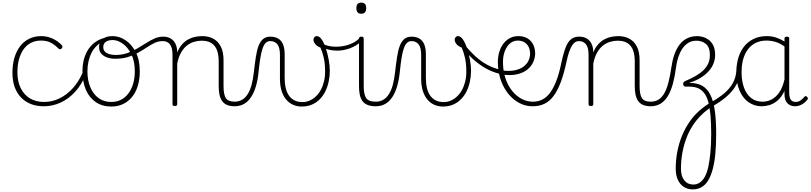

<svg xmlns="http://www.w3.org/2000/svg" viewBox="-20 -795 6193 1467"><path d="M316 17Q204 17 139.5 -51.5Q75 -120 75 -239Q75 -300 89.5 -351Q104 -402 132 -439.5Q160 -477 201 -498Q242 -519 296 -519Q342 -519 384.5 -499Q427 -479 455 -446Q457 -442 457.5 -437Q458 -432 450 -424Q443 -417 437 -418.5Q431 -420 427 -424Q397 -454 367 -469.5Q337 -485 292 -485Q252 -485 219 -469Q186 -453 162.5 -421.5Q139 -390 126 -345Q113 -300 113 -243Q113 -173 138 -122Q163 -71 208.5 -43.5Q254 -16 317 -16Q326 -16 331 -11Q336 -6 336 0.5Q336 7 331 12Q326 17 316 17Z M316 17Q307 17 302.5 12Q298 7 298 0.5Q298 -6 303 -11Q308 -16 317 -16Q378 -16 434 -43Q490 -70 535.5 -120Q581 -170 611 -239Q615 -247 622 -247Q629 -247 634 -241.5Q639 -236 635 -226Q604 -148 554 -93.5Q504 -39 442.5 -11Q381 17 316 17Z M830 19Q761 19 711.5 -15Q662 -49 636 -109.5Q610 -170 610 -250Q610 -310 626 -358Q642 -406 672 -440.5Q702 -475 742 -493Q782 -511 830 -511Q836 -511 838 -505.5Q840 -500 838 -494.5Q836 -489 830 -489Q797 -489 769 -477.5Q741 -466 718.5 -444.5Q696 -423 680.5 -393.5Q665 -364 656.5 -327.5Q648 -291 648 -250Q648 -182 670 -129Q692 -76 732.5 -46Q773 -16 830 -16Q872 -16 905 -33Q938 -50 961.5 -81.5Q985 -113 997.5 -156Q1010 -199 1010 -250Q1010 -328 983 -381.5Q956 -435 917 -462Q878 -489 842 -489Q833 -489 828 -493.5Q823 -498 823 -504Q823 -510 828 -514.5Q833 -519 842 -519Q891 -519 938.5 -488Q986 -457 1017 -397Q1048 -337 1048 -250Q1048 -202 1038.5 -160.5Q1029 -119 1010.5 -86Q992 -53 965 -29.5Q938 -6 904.5 6.5Q871 19 830 19Z M859 -346Q829 -346 801 -355Q773 -364 755 -383.5Q737 -403 737 -435Q737 -460 748 -478.5Q759 -497 782 -508Q805 -519 841 -519Q850 -519 855 -514.5Q860 -510 860 -504Q860 -498 855 -493.5Q850 -489 841 -489Q807 -489 788 -475Q769 -461 769 -435Q769 -412 784 -398.5Q799 -385 821 -380Q843 -375 862 -375Q911 -375 951.5 -389Q992 -403 1028 -424Q1064 -445 1096.5 -466Q1129 -487 1161 -501Q1193 -515 1227 -515Q1236 -515 1240.5 -510Q1245 -505 1244 -498Q1243 -491 1237.5 -486Q1232 -481 1223 -481Q1191 -481 1162 -467.5Q1133 -454 1102.5 -433.5Q1072 -413 1037 -393Q1002 -373 958.5 -359.5Q915 -346 859 -346Z M1775 17Q1737 17 1713 6Q1689 -5 1675.5 -25.5Q1662 -46 1656.5 -74Q1651 -102 1651 -136V-326Q1651 -376 1638 -411Q1625 -446 1596.5 -465Q1568 -484 1521 -484Q1491 -484 1461.5 -475Q1432 -466 1407 -446Q1382 -426 1363 -392.5Q1344 -359 1334 -309V0Q1334 8 1329.5 11.5Q1325 15 1315 15Q1306 15 1302 11.5Q1298 8 1298 0V-376Q1298 -431 1278.5 -456Q1259 -481 1224 -481Q1215 -481 1210.5 -486Q1206 -491 1206.5 -498Q1207 -505 1212 -510Q1217 -515 1226 -515Q1254 -515 1274 -506Q1294 -497 1307.5 -481Q1321 -465 1327.5 -443.5Q1334 -422 1334 -397V-394Q1350 -433 1372.5 -457.5Q1395 -482 1421 -495.5Q1447 -509 1474 -514Q1501 -519 1526 -519Q1572 -519 1608.5 -500Q1645 -481 1666.5 -440.5Q1688 -400 1688 -334V-136Q1688 -75 1705 -46.5Q1722 -18 1775 -18Q1782 -18 1785.5 -12.5Q1789 -7 1789 -0.5Q1789 6 1785.5 11.5Q1782 17 1775 17Z M1771 17Q1762 17 1757 11.5Q1752 6 1752 -0.5Q1752 -7 1757 -12.5Q1762 -18 1771 -18Q1805 -18 1830 -33Q1855 -48 1873 -76.5Q1891 -105 1902 -146Q1913 -187 1919 -239Q1927 -309 1935 -361Q1943 -413 1956.5 -447Q1970 -481 1991.5 -498Q2013 -515 2047 -515Q2056 -515 2060.5 -510Q2065 -505 2064.5 -498Q2064 -491 2059 -486Q2054 -481 2045 -481Q2024 -481 2010 -467Q1996 -453 1986 -424Q1976 -395 1969 -351Q1962 -307 1956 -248Q1950 -187 1936 -138Q1922 -89 1899 -54Q1876 -19 1844.5 -1Q1813 17 1771 17Z M2285 19Q2249 19 2219 5.5Q2189 -8 2166.5 -34.5Q2144 -61 2131.5 -101Q2119 -141 2119 -193V-376Q2119 -431 2099.5 -456Q2080 -481 2045 -481Q2036 -481 2031.5 -486Q2027 -491 2027.5 -498Q2028 -505 2033 -510Q2038 -515 2047 -515Q2072 -515 2092 -507Q2112 -499 2126 -483Q2140 -467 2147.5 -441.5Q2155 -416 2155 -381V-200Q2155 -155 2163.5 -120.5Q2172 -86 2189.5 -62.5Q2207 -39 2232.5 -27Q2258 -15 2291 -15Q2319 -15 2344.5 -26Q2370 -37 2392 -57Q2414 -77 2430 -106Q2446 -135 2455 -170.5Q2464 -206 2464 -248Q2464 -310 2453.5 -354.5Q2443 -399 2429 -431Q2401 -442 2388 -459Q2375 -476 2375 -491Q2375 -502 2382 -510.5Q2389 -519 2401 -519Q2421 -519 2439 -492Q2457 -465 2470.5 -423Q2484 -381 2492 -336Q2500 -291 2500 -255Q2500 -213 2491.5 -172.5Q2483 -132 2466 -97.5Q2449 -63 2423.5 -37Q2398 -11 2363.5 4Q2329 19 2285 19Z M2555 -408Q2521 -408 2489.5 -416Q2458 -424 2429 -439Q2423 -442 2422 -447Q2421 -452 2423 -457Q2425 -462 2429.5 -464Q2434 -466 2440 -463Q2462 -450 2490 -444Q2518 -438 2549 -438Q2581 -438 2614 -445Q2647 -452 2676.5 -467Q2706 -482 2728 -505Q2734 -512 2742 -510Q2750 -508 2753 -501.5Q2756 -495 2748 -486Q2707 -446 2656.5 -427Q2606 -408 2555 -408Z M2853 17Q2813 17 2787 6Q2761 -5 2747.5 -25.5Q2734 -46 2728.5 -74Q2723 -102 2723 -136V-500Q2723 -508 2727.5 -511.5Q2732 -515 2740 -515Q2750 -515 2754.5 -511.5Q2759 -508 2759 -500V-136Q2759 -75 2777 -46.5Q2795 -18 2853 -18Q2860 -18 2863 -12.5Q2866 -7 2866 -0.5Q2866 6 2863 11.5Q2860 17 2853 17ZM2740 -690Q2721 -690 2712 -701Q2703 -712 2703 -733Q2703 -754 2712 -764.5Q2721 -775 2740 -775Q2759 -775 2768.5 -764.5Q2778 -754 2778 -733Q2778 -711 2768.5 -700.5Q2759 -690 2740 -690Z M2850 17Q2841 17 2836 11.5Q2831 6 2831 -0.5Q2831 -7 2836 -12.5Q2841 -18 2850 -18Q2884 -18 2909 -33Q2934 -48 2952 -76.5Q2970 -105 2981 -146Q2992 -187 2998 -239Q3006 -309 3014 -361Q3022 -413 3035.5 -447Q3049 -481 3070.5 -498Q3092 -515 3126 -515Q3135 -515 3139.5 -510Q3144 -505 3143.5 -498Q3143 -491 3138 -486Q3133 -481 3124 -481Q3103 -481 3089 -467Q3075 -453 3065 -424Q3055 -395 3048 -351Q3041 -307 3035 -248Q3029 -187 3015 -138Q3001 -89 2978 -54Q2955 -19 2923.5 -1Q2892 17 2850 17Z M3364 19Q3328 19 3298 5.5Q3268 -8 3245.5 -34.5Q3223 -61 3210.5 -101Q3198 -141 3198 -193V-376Q3198 -431 3178.5 -456Q3159 -481 3124 -481Q3115 -481 3110.5 -486Q3106 -491 3106.5 -498Q3107 -505 3112 -510Q3117 -515 3126 -515Q3151 -515 3171 -507Q3191 -499 3205 -483Q3219 -467 3226.5 -441.5Q3234 -416 3234 -381V-200Q3234 -155 3242.5 -120.5Q3251 -86 3268.5 -62.5Q3286 -39 3311.5 -27Q3337 -15 3370 -15Q3398 -15 3423.5 -26Q3449 -37 3471 -57Q3493 -77 3509 -106Q3525 -135 3534 -170.5Q3543 -206 3543 -248Q3543 -310 3532.5 -354.5Q3522 -399 3508 -431Q3480 -442 3467 -459Q3454 -476 3454 -491Q3454 -502 3461 -510.5Q3468 -519 3480 -519Q3500 -519 3518 -492Q3536 -465 3549.5 -423Q3563 -381 3571 -336Q3579 -291 3579 -255Q3579 -213 3570.5 -172.5Q3562 -132 3545 -97.5Q3528 -63 3502.5 -37Q3477 -11 3442.5 4Q3408 19 3364 19Z M3797 -231Q3737 -246 3685 -276.5Q3633 -307 3587 -350Q3541 -393 3500 -444Q3494 -452 3498 -459Q3502 -466 3510 -468Q3518 -470 3524 -461Q3565 -409 3609 -368Q3653 -327 3701.5 -300.5Q3750 -274 3802 -263Q3810 -261 3812 -255.5Q3814 -250 3813 -244Q3812 -238 3807.5 -234Q3803 -230 3797 -231Z M3808 -258Q3867 -249 3909 -257Q3951 -265 3978 -284.5Q4005 -304 4017.5 -330.5Q4030 -357 4030 -385Q4030 -432 4004 -458.5Q3978 -485 3937 -485Q3926 -485 3921.5 -490Q3917 -495 3918.5 -502Q3920 -509 3926 -514Q3932 -519 3942 -519Q3974 -519 3998 -508Q4022 -497 4037.5 -479Q4053 -461 4061 -437.5Q4069 -414 4069 -388Q4069 -355 4055 -322.5Q4041 -290 4010.5 -264.5Q3980 -239 3931 -227.5Q3882 -216 3813 -226Z M4050 17Q4005 17 3965 0Q3925 -17 3892 -48Q3859 -79 3834.5 -121.5Q3810 -164 3797 -214.5Q3784 -265 3784 -321Q3784 -364 3795.5 -400.5Q3807 -437 3828 -463.5Q3849 -490 3877 -504.5Q3905 -519 3939 -519Q3948 -519 3952.5 -514Q3957 -509 3956 -502Q3955 -495 3949.5 -490Q3944 -485 3935 -485Q3916 -485 3898.5 -477Q3881 -469 3867.5 -454.5Q3854 -440 3844 -420Q3834 -400 3828.5 -375.5Q3823 -351 3823 -323Q3823 -253 3842 -196.5Q3861 -140 3893.5 -100Q3926 -60 3967 -39Q4008 -18 4052 -18Q4091 -18 4124 -34.5Q4157 -51 4183.5 -87Q4210 -123 4231.5 -179.5Q4253 -236 4269 -315Q4281 -371 4293.5 -409.5Q4306 -448 4321.5 -471Q4337 -494 4357.5 -504.5Q4378 -515 4405 -515Q4414 -515 4418.5 -510Q4423 -505 4422.5 -498Q4422 -491 4416.5 -486Q4411 -481 4402 -481Q4387 -481 4374 -472.5Q4361 -464 4349.5 -445Q4338 -426 4327.5 -395.5Q4317 -365 4308 -321Q4288 -229 4263.5 -164.5Q4239 -100 4208.5 -60Q4178 -20 4139 -1.5Q4100 17 4050 17Z M4954 17Q4916 17 4892 6Q4868 -5 4854.5 -25.5Q4841 -46 4835.5 -74Q4830 -102 4830 -136V-326Q4830 -376 4817 -411Q4804 -446 4775.5 -465Q4747 -484 4700 -484Q4670 -484 4640.5 -475Q4611 -466 4586 -446Q4561 -426 4542 -392.5Q4523 -359 4513 -309V0Q4513 8 4508.5 11.5Q4504 15 4494 15Q4485 15 4481 11.5Q4477 8 4477 0V-376Q4477 -431 4457.5 -456Q4438 -481 4403 -481Q4394 -481 4389.5 -486Q4385 -491 4385.5 -498Q4386 -505 4391 -510Q4396 -515 4405 -515Q4433 -515 4453 -506Q4473 -497 4486.5 -481Q4500 -465 4506.5 -443.5Q4513 -422 4513 -397V-394Q4529 -433 4551.5 -457.5Q4574 -482 4600 -495.5Q4626 -509 4653 -514Q4680 -519 4705 -519Q4751 -519 4787.5 -500Q4824 -481 4845.5 -440.5Q4867 -400 4867 -334V-136Q4867 -75 4884 -46.5Q4901 -18 4954 -18Q4961 -18 4964.5 -12.5Q4968 -7 4968 -0.5Q4968 6 4964.5 11.5Q4961 17 4954 17Z M4950 17Q4941 17 4936 11.5Q4931 6 4931 -0.5Q4931 -7 4936 -12.5Q4941 -18 4950 -18Q4988 -18 5014 -35.5Q5040 -53 5058 -86.5Q5076 -120 5088 -168Q5100 -216 5109 -276Q5116 -328 5130.5 -372Q5145 -416 5168.5 -449Q5192 -482 5226.5 -500.5Q5261 -519 5308 -519Q5317 -519 5321 -513.5Q5325 -508 5323.5 -501.5Q5322 -495 5316 -489.5Q5310 -484 5301 -484Q5265 -484 5238 -467Q5211 -450 5192.5 -421.5Q5174 -393 5162.5 -357.5Q5151 -322 5146 -285Q5137 -214 5122 -158Q5107 -102 5084 -63Q5061 -24 5028 -3.5Q4995 17 4950 17Z M5272 652Q5235 652 5205.5 633.5Q5176 615 5159.5 579.5Q5143 544 5143 493Q5143 484 5149 480.5Q5155 477 5163 476.5Q5171 476 5177 480.5Q5183 485 5183 494Q5183 551 5208.5 583Q5234 615 5278 615Q5305 615 5327 600Q5349 585 5365.5 555Q5382 525 5392 479Q5402 433 5408 370.5Q5414 308 5414 228Q5414 145 5408.5 85Q5403 25 5392 -15.5Q5381 -56 5362.5 -81Q5344 -106 5320.5 -118Q5297 -130 5265 -132Q5256 -133 5245 -133.5Q5234 -134 5221 -133Q5213 -132 5207.5 -137Q5202 -142 5200 -149Q5198 -156 5201.5 -163.5Q5205 -171 5214 -175Q5259 -194 5294 -214Q5329 -234 5353.5 -257.5Q5378 -281 5391 -309.5Q5404 -338 5404 -374Q5404 -434 5374 -459Q5344 -484 5302 -484Q5293 -484 5289 -489.5Q5285 -495 5286.5 -501.5Q5288 -508 5294 -513.5Q5300 -519 5309 -519Q5325 -519 5347.5 -513.5Q5370 -508 5392 -493Q5414 -478 5429 -449.5Q5444 -421 5444 -375Q5444 -342 5432 -311Q5420 -280 5396 -252.5Q5372 -225 5335.5 -202Q5299 -179 5249 -163V-161Q5307 -162 5346.5 -139Q5386 -116 5409 -68Q5432 -20 5442 54Q5452 128 5452 228Q5452 313 5445.5 381Q5439 449 5425 500Q5411 551 5390 585Q5369 619 5339.5 635.5Q5310 652 5272 652Z M5183 494Q5183 503 5177 507.5Q5171 512 5163 512Q5155 512 5149 507Q5143 502 5143 493Q5143 427 5155 364.5Q5167 302 5189.5 246Q5212 190 5245 141Q5278 92 5320.5 53.5Q5363 15 5414 -14Q5465 -43 5501 -71.5Q5537 -100 5561 -132Q5585 -164 5596 -199.5Q5607 -235 5607 -275Q5607 -288 5614.5 -292Q5622 -296 5629 -292Q5636 -288 5636 -275Q5636 -230 5623.5 -190Q5611 -150 5585 -114.5Q5559 -79 5517.5 -45.5Q5476 -12 5419 21Q5375 48 5338 84.5Q5301 121 5272 166Q5243 211 5223.5 263.5Q5204 316 5193.5 374Q5183 432 5183 494Z M5800 17Q5745 17 5701 -13Q5657 -43 5631.5 -100.5Q5606 -158 5606 -239Q5606 -288 5615.5 -330.5Q5625 -373 5644 -407.5Q5663 -442 5691.5 -467Q5720 -492 5757 -505.5Q5794 -519 5840 -519Q5875 -519 5907 -509Q5939 -499 5974 -478V-500Q5974 -508 5978.5 -511.5Q5983 -515 5992 -515Q6002 -515 6006 -511.5Q6010 -508 6010 -500V-88Q6010 -64 6015 -48Q6020 -32 6031.5 -24Q6043 -16 6060 -16Q6071 -16 6082 -20Q6093 -24 6104 -33Q6115 -42 6126 -55Q6131 -61 6136 -61Q6141 -61 6146 -55Q6151 -51 6152.5 -46Q6154 -41 6150 -35Q6139 -20 6123.5 -8Q6108 4 6090.5 10.5Q6073 17 6056 17Q6037 17 6022 11Q6007 5 5996 -6.5Q5985 -18 5979.5 -35.5Q5974 -53 5974 -76Q5974 -82 5974 -88.5Q5974 -95 5974 -100Q5951 -52 5920.5 -26.5Q5890 -1 5858.5 8Q5827 17 5800 17ZM5646 -243Q5646 -178 5664 -127Q5682 -76 5718 -47Q5754 -18 5807 -18Q5840 -18 5872.5 -33.5Q5905 -49 5932 -86Q5959 -123 5974 -188V-440Q5937 -466 5903.5 -475.5Q5870 -485 5836 -485Q5801 -485 5771.5 -474.5Q5742 -464 5719 -444Q5696 -424 5679.5 -394.5Q5663 -365 5654.5 -327Q5646 -289 5646 -243Z"/></svg>

Font: Playwrite CL Thin
Style: Regular
Weight: 100
Designer: Veronika Burian, José Scaglione
Foundry: TypeTogether
Version: Version 1.002